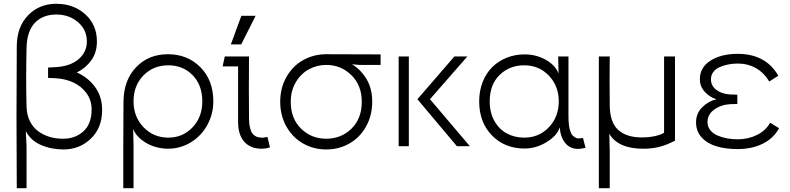

<svg xmlns="http://www.w3.org/2000/svg" viewBox="-20 -766 4138 1006"><path d="M313 17.1Q248 17.1 194.1 -6.6Q140.1 -30.3 115.2 -79.1L119.1 0V220.2H67.9Q64.9 -152.3 67.9 -524.9Q68.4 -624.5 126.7 -685.3Q185.1 -746.1 274.9 -746.1Q366.2 -746.1 427 -690.9Q487.8 -635.7 487.8 -548.8Q487.8 -491.2 459 -450.7Q430.2 -410.2 382.8 -386.2Q439.9 -361.3 477.5 -311Q515.1 -260.7 515.1 -189Q515.1 -96.2 456.1 -39.6Q397 17.1 313 17.1ZM119.1 -207Q120.1 -165 136 -132.3Q151.9 -99.6 178.5 -79.6Q205.1 -59.6 238.3 -49.3Q271.5 -39.1 310.1 -39.1Q374.5 -39.1 417.2 -77.9Q460 -116.7 460 -192.9Q460 -241.2 432.9 -278.1Q405.8 -314.9 363.5 -334.2Q321.3 -353.5 271 -356Q244.6 -357.9 231.9 -357.9V-412.1Q238.8 -412.6 251.5 -413.1Q264.2 -413.6 271 -414.1Q347.7 -418.5 391.4 -455.6Q435.1 -492.7 435.1 -548.8Q435.1 -609.9 388.7 -649.9Q342.3 -689.9 274.9 -689.9Q204.6 -689.9 162.8 -646.5Q121.1 -603 119.1 -515.1Q115.2 -351.6 119.1 -207Z M861.8 -44.9Q938 -44.9 989 -98.9Q1040 -152.8 1040 -234.9Q1040 -319.8 989.5 -371.8Q939 -423.8 861.8 -423.8Q783.2 -423.8 731.4 -370.6Q679.7 -317.4 679.7 -234.9Q679.7 -154.3 731.9 -99.6Q784.2 -44.9 861.8 -44.9ZM626 220.2V-7.8Q626 -158.7 627 -234.9Q628.4 -346.2 693.4 -414.1Q758.3 -481.9 859.9 -481.9Q962.4 -481.9 1030 -413.8Q1097.7 -345.7 1097.7 -234.9Q1097.7 -168.5 1066.4 -111.3Q1035.2 -54.2 980.2 -20.5Q925.3 13.2 859.9 13.2Q823.2 13.2 787.1 1.5Q751 -10.3 720.7 -34.2Q690.4 -58.1 677.7 -89.8L679.7 -7.8V220.2Z M1349.6 13.2Q1293 13.2 1260.3 -22.9Q1227.5 -59.1 1227.5 -127.9V-418H1146.5L1157.7 -470.2H1284.7Q1283.2 -295.4 1284.7 -153.8Q1284.7 -129.4 1286.9 -112.5Q1289.1 -95.7 1295.4 -79.6Q1301.8 -63.5 1315.2 -54.7Q1328.6 -45.9 1348.6 -44.9Q1359.9 -43.5 1381.3 -48.8L1394.5 5.9Q1374.5 13.2 1349.6 13.2ZM1189.5 -533.2 1244.6 -683.1H1319.3L1243.7 -533.2Z M1689.5 -425.8Q1640.1 -425.8 1597.9 -402.6Q1555.7 -379.4 1529.5 -334.7Q1503.4 -290 1503.4 -232.9Q1503.4 -144.5 1557.6 -91.8Q1611.8 -39.1 1689.5 -39.1Q1767.6 -39.1 1821.5 -91.8Q1875.5 -144.5 1875.5 -232.9Q1875.5 -318.8 1821 -372.3Q1766.6 -425.8 1689.5 -425.8ZM1448.2 -232.9Q1448.2 -306.2 1481.4 -363.8Q1514.6 -421.4 1569.6 -451.7Q1624.5 -481.9 1689.5 -481.9Q1895 -481.9 1974.1 -481V-425.8H1863.3L1824.2 -429.2Q1870.1 -401.9 1900.1 -352.3Q1930.2 -302.7 1930.2 -232.9Q1930.2 -160.6 1897.9 -103Q1865.7 -45.4 1810.8 -14.2Q1755.9 17.1 1689.5 17.1Q1623 17.1 1568.1 -14.2Q1513.2 -45.4 1480.7 -103Q1448.2 -160.6 1448.2 -232.9Z M2068.8 -470.2H2122.1V0H2068.8ZM2167 -246.1 2360.8 -470.2H2428.7L2232.9 -246.1L2441.9 0H2374Z M2726.6 -44.9Q2804.7 -44.9 2856.2 -99.6Q2907.7 -154.3 2907.7 -234.9Q2907.7 -314.9 2856.2 -369.4Q2804.7 -423.8 2726.6 -423.8Q2649.9 -423.8 2597.9 -373.3Q2545.9 -322.8 2545.9 -234.9Q2545.9 -175.3 2571 -131.3Q2596.2 -87.4 2636.7 -66.2Q2677.2 -44.9 2726.6 -44.9ZM2490.7 -234.9Q2490.7 -290 2509 -336.4Q2527.3 -382.8 2559.1 -414.3Q2590.8 -445.8 2634.5 -463.4Q2678.2 -481 2728.5 -481Q2789.6 -481 2839.8 -452.6Q2890.1 -424.3 2906.7 -380.9L2904.8 -458V-470.2H2958.5V-161.1Q2958.5 -147 2959 -135.5Q2959.5 -124 2960.9 -111.1Q2962.4 -98.1 2964.8 -88.9Q2967.3 -79.6 2971.4 -70.1Q2975.6 -60.5 2981.2 -55.2Q2986.8 -49.8 2994.6 -45.2Q3002.4 -40.5 3012.2 -40.8Q3022 -41 3034.7 -43L3047.9 8.8Q3020 14.2 3009.8 14.2Q2966.3 14.2 2941.4 -16.8Q2916.5 -47.9 2912.6 -99.1Q2900.4 -56.2 2845 -22Q2789.6 12.2 2728.5 12.2Q2624.5 12.2 2557.6 -56.4Q2490.7 -125 2490.7 -234.9Z M3459.5 -470.2H3516.6V-28.8Q3473.1 -6.3 3435.3 3.4Q3397.5 13.2 3349.6 13.2Q3219.2 13.2 3172.4 -64.9L3174.8 23.9V220.2H3117.7V-470.2H3174.8Q3173.3 -342.3 3174.8 -214.8Q3175.3 -125.5 3218.8 -85.7Q3262.2 -45.9 3342.8 -45.9Q3379.9 -45.9 3412.1 -53Q3444.3 -60.1 3459.5 -70.8Z M4062 -94.2Q4032.7 -40.5 3975.8 -12.7Q3918.9 15.1 3845.2 15.1Q3782.2 15.1 3734.1 0.7Q3686 -13.7 3656.5 -45.9Q3627 -78.1 3627 -125Q3627 -171.9 3659.2 -203.9Q3691.4 -235.8 3733.9 -246.1Q3698.2 -256.8 3672.6 -284.9Q3647 -313 3647 -351.1Q3647 -413.1 3702.9 -448.5Q3758.8 -483.9 3845.2 -483.9Q3992.2 -483.9 4058.1 -369.1L4010.3 -338.9Q3983.9 -384.3 3941.2 -408.7Q3898.4 -433.1 3845.2 -433.1Q3819.3 -433.1 3795.2 -428.2Q3771 -423.3 3750.2 -414.1Q3729.5 -404.8 3717.3 -388.4Q3705.1 -372.1 3705.1 -351.1Q3705.1 -315.9 3733.4 -294.9Q3761.7 -273.9 3806.2 -271Q3821.3 -270 3843.3 -270V-221.2Q3821.3 -221.2 3806.2 -220.2Q3759.3 -217.8 3723.1 -192.4Q3687 -167 3687 -126Q3687 -102.5 3701.2 -84.5Q3715.3 -66.4 3739 -56.2Q3762.7 -45.9 3789.6 -41Q3816.4 -36.1 3845.2 -36.1Q3900.4 -36.1 3946.5 -59.1Q3992.7 -82 4015.1 -123Z"/></svg>

Font: Kreadon Light
Style: Regular
Weight: 300
Designer: kohakuno
Foundry: StudioGnu
Version: Version 1.000;Glyphs 3.1.2 (3151)